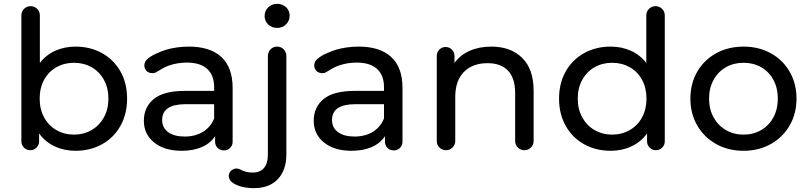

<svg xmlns="http://www.w3.org/2000/svg" viewBox="-20 -777 4198 997"><path d="M372 -535Q449 -535 510 -501Q571 -467 605.5 -406Q640 -345 640 -265Q640 -185 605.5 -123.5Q571 -62 510 -28Q449 6 372 6Q313 6 264 -17Q215 -40 183 -84V-43Q183 -24 169.5 -10.5Q156 3 137 3Q118 3 104.5 -10.5Q91 -24 91 -43V-697Q91 -717 105 -731Q119 -745 139 -745Q159 -745 173 -731Q187 -717 187 -697V-450Q219 -492 267 -513.5Q315 -535 372 -535ZM364 -78Q415 -78 455.5 -101.5Q496 -125 519.5 -167.5Q543 -210 543 -265Q543 -320 519.5 -362.5Q496 -405 455.5 -428Q415 -451 364 -451Q314 -451 273 -428Q232 -405 209 -362.5Q186 -320 186 -265Q186 -210 209 -167.5Q232 -125 273 -101.5Q314 -78 364 -78Z M961 -535Q1071 -535 1129.5 -481Q1188 -427 1188 -320V-41Q1188 -22 1175 -9Q1162 4 1143 4Q1123 4 1110 -9Q1097 -22 1097 -41V-70Q1073 -33 1028.5 -13.5Q984 6 923 6Q834 6 780.5 -37Q727 -80 727 -150Q727 -220 778 -262.5Q829 -305 940 -305H1092V-324Q1092 -386 1056 -419Q1020 -452 950 -452Q903 -452 858 -437Q838 -430 823 -421Q808 -412 791 -402Q784 -397 771 -397Q760 -397 750 -402Q740 -407 735 -417Q728 -429 730 -443Q732 -457 742 -467Q759 -484 788.5 -497.5Q818 -511 840 -518Q897 -535 961 -535ZM939 -68Q994 -68 1034 -92.5Q1074 -117 1092 -162V-236H944Q822 -236 822 -154Q822 -114 853 -91Q884 -68 939 -68Z M1298 200Q1263 200 1233 192Q1203 184 1183 168Q1173 159 1169.5 146.5Q1166 134 1171 122Q1176 111 1186.5 104.5Q1197 98 1208 98Q1213 98 1217 99Q1221 100 1226 102Q1230 104 1231 105Q1258 119 1292 119Q1330 119 1350.5 95.5Q1371 72 1371 26V-488Q1372 -508 1385.5 -521.5Q1399 -535 1419 -535Q1439 -535 1452.5 -521.5Q1466 -508 1467 -488V24Q1467 106 1423 153Q1379 200 1298 200ZM1419 -632Q1391 -632 1372.5 -650Q1354 -668 1354 -694Q1354 -720 1372.5 -738.5Q1391 -757 1419 -757Q1447 -757 1465.5 -739.5Q1484 -722 1484 -696Q1484 -669 1465.5 -650.5Q1447 -632 1419 -632Z M1843 -535Q1953 -535 2011.5 -481Q2070 -427 2070 -320V-41Q2070 -22 2057 -9Q2044 4 2025 4Q2005 4 1992 -9Q1979 -22 1979 -41V-70Q1955 -33 1910.5 -13.5Q1866 6 1805 6Q1716 6 1662.5 -37Q1609 -80 1609 -150Q1609 -220 1660 -262.5Q1711 -305 1822 -305H1974V-324Q1974 -386 1938 -419Q1902 -452 1832 -452Q1785 -452 1740 -437Q1720 -430 1705 -421Q1690 -412 1673 -402Q1666 -397 1653 -397Q1642 -397 1632 -402Q1622 -407 1617 -417Q1610 -429 1612 -443Q1614 -457 1624 -467Q1641 -484 1670.5 -497.5Q1700 -511 1722 -518Q1779 -535 1843 -535ZM1821 -68Q1876 -68 1916 -92.5Q1956 -117 1974 -162V-236H1826Q1704 -236 1704 -154Q1704 -114 1735 -91Q1766 -68 1821 -68Z M2531 -535Q2632 -535 2691.5 -476.5Q2751 -418 2751 -305V-45Q2751 -25 2737 -11Q2723 3 2703 3Q2683 3 2669 -11Q2655 -25 2655 -45V-294Q2655 -371 2618 -410Q2581 -449 2512 -449Q2434 -449 2389 -403.5Q2344 -358 2344 -273V-45Q2344 -25 2330 -11Q2316 3 2296 3Q2276 3 2262 -11Q2248 -25 2248 -45V-487Q2248 -506 2261.5 -519.5Q2275 -533 2294 -533Q2313 -533 2326.5 -519.5Q2340 -506 2340 -487V-450Q2369 -491 2418.5 -513Q2468 -535 2531 -535Z M3432 -697V-43Q3432 -24 3418.5 -10.5Q3405 3 3386 3Q3367 3 3353.5 -10.5Q3340 -24 3340 -43V-84Q3308 -40 3259 -17Q3210 6 3151 6Q3074 6 3013 -28Q2952 -62 2917.5 -123.5Q2883 -185 2883 -265Q2883 -345 2917.5 -406Q2952 -467 3013 -501Q3074 -535 3151 -535Q3208 -535 3256 -513.5Q3304 -492 3336 -450V-697Q3336 -717 3350 -731Q3364 -745 3384 -745Q3404 -745 3418 -731Q3432 -717 3432 -697ZM3159 -78Q3209 -78 3250 -101.5Q3291 -125 3314 -167.5Q3337 -210 3337 -265Q3337 -320 3314 -362.5Q3291 -405 3250 -428Q3209 -451 3159 -451Q3108 -451 3067.5 -428Q3027 -405 3003.5 -362.5Q2980 -320 2980 -265Q2980 -210 3003.5 -167.5Q3027 -125 3067.5 -101.5Q3108 -78 3159 -78Z M3841 6Q3762 6 3699 -29Q3636 -64 3600.5 -125.5Q3565 -187 3565 -265Q3565 -343 3600.5 -404.5Q3636 -466 3699 -500.5Q3762 -535 3841 -535Q3920 -535 3982.5 -500.5Q4045 -466 4080.5 -404.5Q4116 -343 4116 -265Q4116 -187 4080.5 -125.5Q4045 -64 3982.5 -29Q3920 6 3841 6ZM3841 -78Q3892 -78 3932.5 -101.5Q3973 -125 3996 -167.5Q4019 -210 4019 -265Q4019 -320 3996 -362.5Q3973 -405 3932.5 -428Q3892 -451 3841 -451Q3790 -451 3749.5 -428Q3709 -405 3685.5 -362.5Q3662 -320 3662 -265Q3662 -210 3685.5 -167.5Q3709 -125 3749.5 -101.5Q3790 -78 3841 -78Z"/></svg>

Font: Sepalumica Med
Style: Regular
Weight: 500
Designer: Julieta Ulanovsky
Foundry: Julieta Ulanovsky
Version: Version 7.200